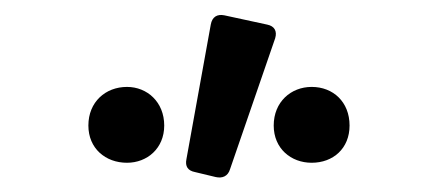

<svg xmlns="http://www.w3.org/2000/svg" viewBox="-20 -810 591 262"><path d="M267.6 -776.4 234.4 -592.8C232.4 -583 236.3 -577.1 246.1 -575.2L274.4 -568.4C283.2 -566.4 291 -569.3 293.9 -579.1L355.5 -757.8C358.4 -767.6 354.5 -774.4 344.7 -776.4L286.1 -789.1C276.4 -791 269.5 -787.1 267.6 -776.4ZM100.6 -638.7C100.6 -607.4 124 -587.9 153.3 -587.9C180.7 -587.9 204.1 -607.4 204.1 -638.7C204.1 -670.9 180.7 -691.4 153.3 -691.4C124 -691.4 100.6 -670.9 100.6 -638.7ZM353.5 -638.7C353.5 -607.4 377 -587.9 405.3 -587.9C434.6 -587.9 457 -607.4 457 -638.7C457 -670.9 434.6 -691.4 405.3 -691.4C377 -691.4 353.5 -670.9 353.5 -638.7Z"/></svg>

Font: Ed Sans Neue SemiBold
Style: Regular
Weight: 600
Designer: Stephen Hutchings
Version: Version 1.004;PS 001.004;hotconv 1.0.88;makeotf.lib2.5.64775